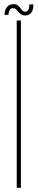

<svg xmlns="http://www.w3.org/2000/svg" viewBox="-20 -898 180 918"><path d="M60 0V-800H80V0ZM120 -877H139Q140.5 -851.5 129.8 -837.8Q119 -824 102 -824Q88.5 -824 80.8 -829.2Q73 -834.5 67.5 -841.5Q62 -848.5 56 -853.8Q50 -859 41 -859Q32.5 -859 27 -850.8Q21.5 -842.5 20 -827H1Q3 -852 14 -865Q25 -878 43.5 -878Q57 -878 64.5 -872.5Q72 -867 77 -860Q82 -853 87.2 -847.5Q92.5 -842 102 -842Q109 -842 115 -851Q121 -860 120 -877Z"/></svg>

Font: Big Shoulders Display Thin Thin
Style: Regular
Weight: 250
Version: Version 2.002